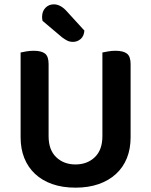

<svg xmlns="http://www.w3.org/2000/svg" viewBox="-20 -849 697 885"><path d="M328 16Q268 16 221 -0.5Q174 -17 141.5 -47.5Q109 -78 92 -120.5Q75 -163 75 -216V-607Q83 -609 100.5 -612Q118 -615 135 -615Q171 -615 187.5 -602Q204 -589 204 -554V-221Q204 -158 239 -124.5Q274 -91 328 -91Q382 -91 417 -124.5Q452 -158 452 -221V-607Q461 -609 478 -612Q495 -615 512 -615Q548 -615 565 -602Q582 -589 582 -554V-216Q582 -163 565 -120.5Q548 -78 515 -47.5Q482 -17 435 -0.5Q388 16 328 16ZM176 -753Q174 -763 174 -771Q174 -797 189.5 -813Q205 -829 228 -829Q257 -829 284 -801L369 -708Q367 -682 351.5 -669Q336 -656 317 -656Q301 -656 289.5 -662Q278 -668 266 -677Z"/></svg>

Font: Baloo Thambi 2 SemiBold
Style: Regular
Weight: 600
Designer: Aadarsh Rajan and Ek Type
Foundry: Ek Type
Version: Version 1.640;hotconv 1.0.111;makeotfexe 2.5.65597; ttfautoh